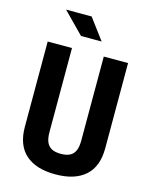

<svg xmlns="http://www.w3.org/2000/svg" viewBox="-137 -1028 894 1127"><g transform="rotate(15 310.0 -464.0)"><path d="M406.6 -219.8V-730H554.2V-212.4Q554.2 -100.6 490.8 -44.5Q427.4 11.5 310 11.5Q192.6 11.5 129.2 -44.5Q65.8 -100.6 65.8 -212.4V-730H213.4V-219.8Q213.4 -180.2 224 -157.2Q234.5 -134.2 255.6 -123.7Q276.7 -113.2 310 -113.2Q343.3 -113.2 364.4 -123.7Q385.5 -134.2 396 -157.2Q406.6 -180.2 406.6 -219.8ZM246.2 -812.1 121.4 -939H276.8L371.6 -812.1Z"/></g></svg>

Font: Monaspace Neon Var
Style: Regular
Weight: 400
Designer: Riley Cran and the Lettermatic Team
Version: Version 1.000 (Monaspace Neon Var)